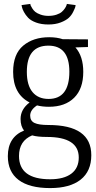

<svg xmlns="http://www.w3.org/2000/svg" viewBox="-20 -700 491 980"><path d="M92 -664 90 -674 135 -680V-678Q135 -676 136.5 -672Q138 -668 144.5 -657.5Q151 -647 160 -639.5Q169 -632 187 -625.5Q205 -619 227 -619Q250 -619 268 -625Q286 -631 295.5 -639.5Q305 -648 311 -657Q317 -666 319 -672L321 -678V-680L366 -674Q366 -670 364 -663.5Q362 -657 353.5 -639.5Q345 -622 331 -609Q317 -596 290 -585.5Q263 -575 227 -575Q191 -575 164 -585Q137 -595 123.5 -609.5Q110 -624 102 -639Q94 -654 92 -664ZM236 260Q130 260 75 218.5Q20 177 20 97Q20 0 103 -34Q85 -55 85 -93Q85 -142 131 -177Q47 -220 47 -333Q47 -424 98.5 -467Q150 -510 231 -510Q270 -510 300 -500L429 -499V-460L365 -458Q405 -413 405 -333Q405 -247 358.5 -201Q312 -155 230 -155Q196 -155 169 -162Q134 -139 134 -110Q134 -83 156 -72.5Q178 -62 227 -62Q446 -62 446 92Q446 174 391.5 217Q337 260 236 260ZM228 -195Q334 -195 334 -334Q334 -467 227 -467Q117 -467 117 -333Q117 -265 146 -230Q175 -195 228 -195ZM236 215Q306 215 344 186.5Q382 158 382 104Q382 -1 219 -1Q172 -1 144 -9Q77 19 77 96Q77 215 236 215Z"/></svg>

Font: Arsenal
Style: Regular
Weight: 400
Designer: Andrij Shevchenko
Foundry: Stairsfor
Version: Version 2.001;PS 002.001;hotconv 1.0.88;makeotf.lib2.5.64775